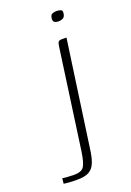

<svg xmlns="http://www.w3.org/2000/svg" viewBox="-170 -545 463 678"><g transform="rotate(-20 61.5 -206.5)"><path d="M-1 86Q-18 86 -31.5 85Q-45 84 -51 83L-49 63Q-44 64 -29.5 65Q-15 66 -5 66Q22 66 31.5 52.5Q41 39 47 -1L100 -381Q101 -387 102.5 -391.5Q104 -396 108 -397.5Q112 -399 119 -399H135L79 -3Q75 30 67 49.5Q59 69 43.5 77.5Q28 86 -1 86ZM129 -462Q120 -462 114 -465.5Q108 -469 109 -480Q110 -492 117 -495.5Q124 -499 133 -499Q143 -499 150 -496Q157 -493 154 -480Q152 -469 144.5 -465.5Q137 -462 129 -462Z"/></g></svg>

Font: Genos Thin ExtraLight
Style: Italic
Weight: 250
Italic angle: -8°
Version: Version 1.010